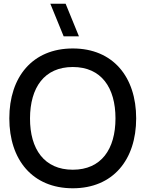

<svg xmlns="http://www.w3.org/2000/svg" viewBox="-20 -995 780 1030"><path d="M321.5 -800H403.5L332 -975H250ZM370.5 15C586 15 710.5 -137.5 710.5 -360C710.5 -582.5 586 -735 370.5 -735C154.5 -735 30 -582.5 30 -360C30 -137.5 154.5 15 370.5 15ZM370.5 -84.5C217.5 -84.5 140.5 -195 141 -360C141.5 -525 217.5 -635.5 370.5 -635.5C523.5 -635.5 599.5 -525 599.5 -360C599.5 -195 523.5 -84.5 370.5 -84.5Z"/></svg>

Font: Vela Sans SemBd
Style: Regular
Weight: 600
Designer: Principal design: Mikhail Sharanda - project Manrope.
Design modification: Ravid Balaliev
Foundry: Mikhail Sharanda
Version: Version 1.001